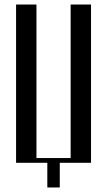

<svg xmlns="http://www.w3.org/2000/svg" viewBox="-20 -719 474 848"><path d="M51 -699H141V-21H292V-699H382V0H244V109H189V0H51Z"/></svg>

Font: Moniqa SemBd Heading
Style: Regular
Weight: 600
Designer: Rajesh Rajput
Foundry: Rajesh Rajput
Version: Version 1.000